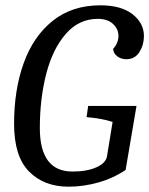

<svg xmlns="http://www.w3.org/2000/svg" viewBox="-20 -695 562 723"><path d="M33 -229Q33 -357 69.5 -458Q106 -559 179 -617Q252 -675 358 -675Q436 -675 479 -641.5Q522 -608 522 -559Q522 -526 505 -499Q488 -472 456 -472Q436 -472 421.5 -483Q407 -494 406 -511Q426 -533 426 -560Q426 -586 405.5 -605Q385 -624 348 -624Q277 -624 227.5 -567Q178 -510 154 -416.5Q130 -323 130 -213Q130 -49 253 -49Q307 -49 343 -65Q379 -81 383 -107L404 -236Q363 -249 306 -254L312 -296H494L453 -55Q405 -23 349 -7.5Q293 8 238 8Q146 8 89.5 -49Q33 -106 33 -229Z"/></svg>

Font: Caladea
Style: Italic
Weight: 400
Italic angle: -9°
Designer: Carolina Giovagnoli and Andres Torresi
Foundry: Carolina Giovagnoli & Andres Torresi
Version: Version 1.001